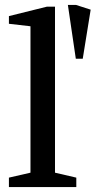

<svg xmlns="http://www.w3.org/2000/svg" viewBox="-20 -755 386 775"><path d="M286 -518 254 -735H287L346 -716L314 -518ZM16 0V-38L103 -58V-649L16 -659V-690L169 -728H202V-58L288 -38V0Z"/></svg>

Font: Manuale Medium
Style: Regular
Weight: 500
Designer: Eduardo Tunni / Pablo Cosgaya
Foundry: Eduardo Tunni / Pablo Cosgaya
Version: Version 1.002